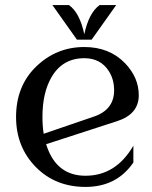

<svg xmlns="http://www.w3.org/2000/svg" viewBox="-20 -734 606 764"><path d="M188.5 -713.9H254.4Q297.4 -683.1 315.4 -597.7Q333.5 -683.1 376.5 -713.9H442.4L344.7 -576.2H286.1ZM153.8 -201.7 353.5 -270Q434.1 -297.4 434.1 -374.5Q434.1 -418.5 412.6 -451.7Q379.9 -502.4 315.4 -502.4Q229 -502.4 185.1 -427.2Q148.9 -365.2 148.9 -268.6Q148.9 -232.4 153.8 -201.7ZM320.3 9.8Q200.7 9.8 123 -68.8Q43.9 -148.9 43.9 -268.6Q43.9 -391.1 123 -468.3Q203.6 -546.9 315.4 -546.9Q415 -546.9 477.1 -482.9Q532.2 -425.8 532.2 -355Q532.2 -279.8 446.3 -252L163.6 -160.2Q171.9 -132.8 185.1 -109.9Q229 -34.7 320.3 -34.7Q441.4 -34.7 510.7 -154.3V-87.4Q444.3 9.8 320.3 9.8Z"/></svg>

Font: Modern Antiqua
Style: Book
Weight: 400
Designer: Wojciech Kalinowski "wmk69" (wmk69@o2.pl)
Foundry: Wojciech Kalinowski "wmk69" (wmk69@o2.pl)
Version: Version 3.1.0; 2021-05-28